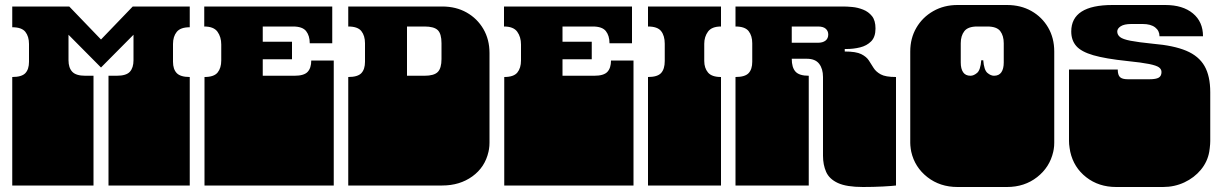

<svg xmlns="http://www.w3.org/2000/svg" viewBox="-20 -742 4891 768"><path d="M29 0V-135Q29 -152 29 -156.5Q29 -161 29 -163Q29 -165 29 -171V-172Q29 -179 29 -180.5Q29 -182 29 -187.5Q29 -193 29 -209V-260Q29 -277 29 -281.5Q29 -286 29 -288Q29 -290 29 -296V-297Q29 -304 29 -305.5Q29 -307 29 -312.5Q29 -318 29 -334V-434Q67 -434 81.5 -449.5Q96 -465 96 -495V-566Q96 -596 81.5 -614.5Q67 -633 29 -633V-716H257L384 -584L511 -716H739V-633Q702 -633 687 -614.5Q672 -596 672 -566V-495Q672 -465 687 -449.5Q702 -434 739 -434V0H414V-135Q414 -152 414 -156.5Q414 -161 414 -163Q414 -165 414 -171V-172Q414 -179 414 -180.5Q414 -182 414 -187.5Q414 -193 414 -209V-260Q414 -277 414 -281.5Q414 -286 414 -288Q414 -290 414 -296V-297Q414 -304 414 -305.5Q414 -307 414 -312.5Q414 -318 414 -334V-439H447Q485 -439 499.5 -455Q514 -471 514 -501V-603L384 -472L254 -603V-501Q254 -471 269 -455Q284 -439 321 -439H354V0Z M798 0V-135Q798 -152 798 -156.5Q798 -161 798 -163Q798 -165 798 -171V-172Q798 -179 798 -180.5Q798 -182 798 -187.5Q798 -193 798 -209V-260Q798 -277 798 -281.5Q798 -286 798 -288Q798 -290 798 -296V-297Q798 -304 798 -306Q798 -308 798 -313Q798 -318 798 -334V-434Q836 -434 850.5 -452Q865 -470 865 -500V-564Q865 -594 850 -615Q835 -636 797 -636V-716H1309V-569H1219Q1219 -599 1204.5 -617.5Q1190 -636 1152 -636H1031V-575H1148V-505H1031V-439H1158Q1196 -439 1210.5 -454.5Q1225 -470 1225 -500H1315V-334Q1315 -318 1315 -312.5Q1315 -307 1315 -305.5Q1315 -304 1315 -297V-296Q1315 -290 1315 -288Q1315 -286 1315 -281.5Q1315 -277 1315 -260V-209Q1315 -193 1315 -187.5Q1315 -182 1315 -180.5Q1315 -179 1315 -172V-171Q1315 -165 1315 -163Q1315 -161 1315 -156.5Q1315 -152 1315 -135V0Z M1373 0V-135Q1373 -152 1373 -156.5Q1373 -161 1373 -163Q1373 -165 1373 -171V-172Q1373 -179 1373 -180.5Q1373 -182 1373 -187.5Q1373 -193 1373 -209V-260Q1373 -277 1373 -281.5Q1373 -286 1373 -288Q1373 -290 1373 -296V-297Q1373 -304 1373 -305.5Q1373 -307 1373 -312.5Q1373 -318 1373 -334V-434Q1411 -434 1425.5 -449.5Q1440 -465 1440 -495V-569Q1440 -599 1425.5 -617.5Q1411 -636 1373 -636V-716H1749Q1804 -716 1846.5 -692Q1889 -668 1913.5 -626Q1938 -584 1938 -530V-334Q1938 -318 1938 -312.5Q1938 -307 1938 -305.5Q1938 -304 1938 -297V-296Q1938 -290 1938 -288Q1938 -286 1938 -281.5Q1938 -277 1938 -260V-209Q1938 -193 1938 -187.5Q1938 -182 1938 -180.5Q1938 -179 1938 -172V-171Q1938 -165 1937.5 -158Q1937 -151 1936 -145.5Q1935 -140 1934 -135Q1920 -73 1869.5 -36.5Q1819 0 1749 0ZM1608 -439H1678Q1716 -439 1731 -454Q1746 -469 1746 -506V-569Q1746 -607 1731 -621.5Q1716 -636 1678 -636H1608Z M1997 0V-135Q1997 -152 1997 -156.5Q1997 -161 1997 -163Q1997 -165 1997 -171V-172Q1997 -179 1997 -180.5Q1997 -182 1997 -187.5Q1997 -193 1997 -209V-260Q1997 -277 1997 -281.5Q1997 -286 1997 -288Q1997 -290 1997 -296V-297Q1997 -304 1997 -306Q1997 -308 1997 -313Q1997 -318 1997 -334V-434Q2035 -434 2049.5 -452Q2064 -470 2064 -500V-564Q2064 -594 2049 -615Q2034 -636 1996 -636V-716H2508V-569H2418Q2418 -599 2403.5 -617.5Q2389 -636 2351 -636H2230V-575H2347V-505H2230V-439H2357Q2395 -439 2409.5 -454.5Q2424 -470 2424 -500H2514V-334Q2514 -318 2514 -312.5Q2514 -307 2514 -305.5Q2514 -304 2514 -297V-296Q2514 -290 2514 -288Q2514 -286 2514 -281.5Q2514 -277 2514 -260V-209Q2514 -193 2514 -187.5Q2514 -182 2514 -180.5Q2514 -179 2514 -172V-171Q2514 -165 2514 -163Q2514 -161 2514 -156.5Q2514 -152 2514 -135V0Z M2572 0V-135Q2572 -152 2572 -156.5Q2572 -161 2572 -163Q2572 -165 2572 -171V-172Q2572 -179 2572 -180.5Q2572 -182 2572 -187.5Q2572 -193 2572 -209V-260Q2572 -277 2572 -281.5Q2572 -286 2572 -288Q2572 -290 2572 -296V-297Q2572 -304 2572 -305.5Q2572 -307 2572 -312.5Q2572 -318 2572 -334V-434Q2610 -434 2624.5 -450Q2639 -466 2639 -498V-567Q2639 -599 2624.5 -617.5Q2610 -636 2572 -636V-716H2864V-636Q2827 -636 2812 -615.5Q2797 -595 2797 -567V-498Q2797 -470 2812 -452Q2827 -434 2864 -434V0Z M3432 6Q3366 6 3331.5 -10Q3297 -26 3284.5 -54.5Q3272 -83 3272 -119V-135Q3272 -152 3272 -156.5Q3272 -161 3272 -163Q3272 -165 3272 -171V-172Q3272 -179 3272 -180.5Q3272 -182 3272 -187.5Q3272 -193 3272 -209V-260Q3272 -277 3272 -281.5Q3272 -286 3272 -288Q3272 -290 3272 -296V-297Q3272 -304 3272 -305.5Q3272 -307 3272 -312.5Q3272 -318 3272 -334V-434Q3272 -467 3256.5 -487Q3241 -507 3207 -507H3147Q3147 -472 3162 -455.5Q3177 -439 3215 -439V0H2922V-135Q2922 -152 2922 -156.5Q2922 -161 2922 -163Q2922 -165 2922 -171V-172Q2922 -179 2922 -180.5Q2922 -182 2922 -187.5Q2922 -193 2922 -209V-260Q2922 -277 2922 -281.5Q2922 -286 2922 -288Q2922 -290 2922 -296V-297Q2922 -304 2922 -305.5Q2922 -307 2922 -312.5Q2922 -318 2922 -334V-434Q2960 -434 2974.5 -449.5Q2989 -465 2989 -495V-569Q2989 -599 2974.5 -617.5Q2960 -636 2922 -636V-716H3353Q3368 -716 3389.5 -714Q3411 -712 3432.5 -703.5Q3454 -695 3468 -677.5Q3482 -660 3482 -628Q3482 -594 3464.5 -576.5Q3447 -559 3420.5 -552.5Q3394 -546 3367 -546H3359V-536Q3404 -536 3425 -525.5Q3446 -515 3455.5 -500Q3465 -485 3474.5 -470Q3484 -455 3503 -444.5Q3522 -434 3564 -434V0Q3549 2 3511.5 4Q3474 6 3432 6ZM3147 -571H3252Q3271 -571 3282 -579.5Q3293 -588 3293 -604Q3293 -618 3283 -627Q3273 -636 3252 -636H3147Z M3810 6Q3740 6 3689.5 -33.5Q3639 -73 3625 -135Q3624 -140 3623 -146.5Q3622 -153 3621.5 -159.5Q3621 -166 3621 -170V-171Q3621 -178 3621 -179.5Q3621 -181 3621 -186.5Q3621 -192 3621 -209V-260Q3621 -277 3621 -281.5Q3621 -286 3621 -288Q3621 -290 3621 -296V-297Q3621 -304 3621 -305.5Q3621 -307 3621 -312.5Q3621 -318 3621 -334V-536Q3621 -589 3645.5 -631Q3670 -673 3713 -697.5Q3756 -722 3810 -722H4008Q4063 -722 4105.5 -698Q4148 -674 4172.5 -632Q4197 -590 4197 -536V-334Q4197 -318 4197 -312.5Q4197 -307 4197 -305.5Q4197 -304 4197 -297V-296Q4197 -290 4197 -288Q4197 -286 4197 -281.5Q4197 -277 4197 -260V-209Q4197 -193 4197 -187.5Q4197 -182 4197 -180.5Q4197 -179 4197 -172V-171Q4197 -165 4196.5 -158Q4196 -151 4195 -145.5Q4194 -140 4193 -135Q4179 -73 4128.5 -33.5Q4078 6 4008 6ZM3862 -439Q3875 -439 3888.5 -450.5Q3902 -462 3905 -501H3913Q3916 -462 3929.5 -450.5Q3943 -439 3956 -439Q3976 -439 3985.5 -453Q3995 -467 3995 -492V-569Q3995 -599 3981 -617.5Q3967 -636 3929 -636H3889Q3852 -636 3837.5 -617.5Q3823 -599 3823 -569V-492Q3823 -467 3832.5 -453Q3842 -439 3862 -439Z M4445 6Q4375 6 4325 -33Q4275 -72 4261 -135Q4260 -142 4258.5 -149.5Q4257 -157 4256.5 -165Q4256 -173 4256 -178V-180Q4256 -183 4256 -186Q4256 -189 4256 -194.5Q4256 -200 4256 -209V-260Q4256 -277 4256 -281.5Q4256 -286 4256 -288Q4256 -290 4256 -296V-297Q4256 -304 4256 -305.5Q4256 -307 4256 -312.5Q4256 -318 4256 -334V-464H4451Q4451 -442 4460 -433.5Q4469 -425 4491 -425H4578Q4604 -425 4615 -431.5Q4626 -438 4626 -454Q4626 -465 4616 -472.5Q4606 -480 4576.5 -486Q4547 -492 4488 -498Q4402 -507 4353.5 -521Q4305 -535 4285 -558Q4265 -581 4265 -616Q4265 -722 4430 -722H4641Q4711 -722 4751.5 -688.5Q4792 -655 4792 -597H4618Q4618 -619 4600.5 -632.5Q4583 -646 4551 -646H4505Q4477 -646 4463 -637Q4449 -628 4449 -616Q4449 -603 4460 -594Q4471 -585 4502 -579Q4533 -573 4592 -567Q4675 -560 4725 -539Q4775 -518 4798 -478Q4821 -438 4821 -373V-334Q4821 -318 4821 -312.5Q4821 -307 4821 -305.5Q4821 -304 4821 -297V-296Q4821 -290 4821 -288Q4821 -286 4821 -281.5Q4821 -277 4821 -260V-209Q4821 -200 4821 -194.5Q4821 -189 4821 -186Q4821 -183 4821 -180V-178Q4821 -173 4820.5 -165Q4820 -157 4819 -149.5Q4818 -142 4817 -135Q4810 -95 4783.5 -63Q4757 -31 4717.5 -12.5Q4678 6 4632 6Z"/></svg>

Font: Danfo
Style: Regular
Weight: 400
Designer: Seyi Olusanya, David Udoh, Eyiyemi Adegbite, Mirko Velimirović
Version: Version 1.000